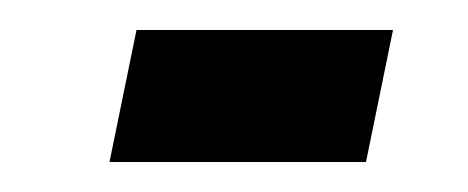

<svg xmlns="http://www.w3.org/2000/svg" viewBox="-20 -349 312 128"><path d="M53 -241 71 -329H242L224 -241Z"/></svg>

Font: Saira ExtraCondensed SemiBold
Style: Italic
Weight: 600
Width: 2
Italic angle: -12°
Designer: Hector Gatti with collaboration of the Omnibus-Type team
Foundry: Omnibus-Type
Version: Version 1.101